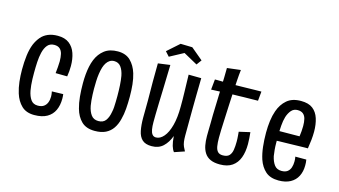

<svg xmlns="http://www.w3.org/2000/svg" viewBox="-79 -958 2200 1247"><g transform="rotate(15 1020.5 -334.5)"><path d="M204 12Q150 12 118.5 -18.5Q87 -49 72 -97Q61 -132 56.5 -172Q52 -212 52 -253Q52 -303 57.5 -347.5Q63 -392 77 -427Q90 -457 108.5 -479Q127 -501 155 -513Q183 -525 221 -525Q269 -525 298 -502.5Q327 -480 340 -442Q353 -404 353 -357Q353 -340 351.5 -322Q350 -304 347 -286L269 -287Q271 -309 273 -329Q275 -349 275 -367Q275 -395 270 -416.5Q265 -438 251.5 -450Q238 -462 214 -462Q185 -462 168.5 -442.5Q152 -423 144 -390Q137 -361 135 -325.5Q133 -290 133 -253Q133 -232 133.5 -211Q134 -190 136 -170.5Q138 -151 141 -134Q148 -98 164 -75.5Q180 -53 211 -53Q236 -53 251 -63.5Q266 -74 273 -92Q280 -110 280 -132Q280 -140 279 -148.5Q278 -157 276 -166L352 -168Q353 -160 353.5 -152.5Q354 -145 354 -137Q354 -93 338.5 -59.5Q323 -26 290 -7Q257 12 204 12Z M610 10Q553 10 521 -21Q489 -52 475 -103Q465 -138 461 -180.5Q457 -223 457 -270Q457 -300 459.5 -328.5Q462 -357 467.5 -383Q473 -409 482 -431Q500 -475 534.5 -501.5Q569 -528 624 -528Q678 -528 709.5 -497Q741 -466 756 -417Q766 -384 770 -345Q774 -306 774 -264Q774 -221 771 -182Q768 -143 759 -110Q750 -73 731.5 -46Q713 -19 683.5 -4.5Q654 10 610 10ZM617 -58Q650 -58 666 -80Q682 -102 688 -137Q692 -154 693 -171.5Q694 -189 694.5 -208.5Q695 -228 695 -247Q695 -284 693 -318.5Q691 -353 686 -381Q679 -417 662.5 -439Q646 -461 617 -461Q600 -461 587.5 -453Q575 -445 566 -431.5Q557 -418 551 -399Q545 -379 541.5 -355Q538 -331 537 -304.5Q536 -278 536 -253Q536 -234 537 -214Q538 -194 539.5 -175.5Q541 -157 544 -141Q551 -104 568 -81Q585 -58 617 -58Z M993 10Q951 10 929.5 -10Q908 -30 900.5 -67.5Q893 -105 893 -154Q893 -179 893.5 -208.5Q894 -238 894 -269.5Q894 -301 893.5 -333Q893 -365 893 -397Q893 -429 893.5 -460Q894 -491 894 -520L975 -531Q974 -504 973 -461Q972 -418 970.5 -369.5Q969 -321 967.5 -275.5Q966 -230 965.5 -195Q965 -160 965 -144Q965 -116 968.5 -95.5Q972 -75 981 -63.5Q990 -52 1006 -52Q1034 -52 1058 -80Q1082 -108 1096 -160.5Q1110 -213 1110 -287Q1110 -310 1110 -334.5Q1110 -359 1109 -385.5Q1108 -412 1107.5 -440.5Q1107 -469 1106 -501L1191 -500Q1190 -433 1189 -385.5Q1188 -338 1188 -298.5Q1188 -259 1187.5 -215.5Q1187 -172 1187 -112Q1187 -89 1189.5 -71.5Q1192 -54 1198 -40.5Q1204 -27 1212 -13L1144 10Q1133 -4 1126 -27Q1119 -50 1116 -91Q1099 -45 1069.5 -17.5Q1040 10 993 10ZM1138 -578 1044 -630 951 -580 924 -610 1004 -681 1083 -679 1163 -612Z M1452 10Q1413 10 1388 -1.5Q1363 -13 1349 -34.5Q1335 -56 1329.5 -84.5Q1324 -113 1324 -147Q1324 -166 1324.5 -188.5Q1325 -211 1325.5 -236.5Q1326 -262 1326 -289Q1327 -321 1328 -354Q1329 -387 1330 -418.5Q1331 -450 1332 -482Q1333 -514 1334 -545.5Q1335 -577 1335 -607L1426 -618Q1422 -585 1419.5 -545.5Q1417 -506 1414.5 -461.5Q1412 -417 1410 -371Q1408 -325 1406 -281Q1404 -242 1403 -210Q1402 -178 1402 -157Q1402 -123 1406 -99.5Q1410 -76 1421.5 -64Q1433 -52 1455 -52Q1485 -52 1498.5 -66.5Q1512 -81 1516 -105.5Q1520 -130 1520 -161Q1520 -171 1519.5 -182Q1519 -193 1518 -204Q1517 -215 1516 -227L1590 -244Q1592 -224 1593.5 -204Q1595 -184 1595 -165Q1595 -112 1580.5 -73Q1566 -34 1534.5 -12Q1503 10 1452 10ZM1272 -445 1279 -515Q1279 -515 1296 -515Q1313 -515 1337 -514.5Q1361 -514 1381.5 -514Q1402 -514 1408 -514Q1424 -514 1447 -514.5Q1470 -515 1496 -515.5Q1522 -516 1546.5 -516.5Q1571 -517 1591 -517L1585 -454Q1572 -454 1556.5 -453.5Q1541 -453 1523.5 -453Q1506 -453 1488.5 -452.5Q1471 -452 1454.5 -451.5Q1438 -451 1425 -451Q1403 -451 1374.5 -449.5Q1346 -448 1319 -447Q1292 -446 1272 -445Z M1847 12Q1791 12 1759 -16.5Q1727 -45 1711 -92Q1699 -129 1694 -173.5Q1689 -218 1689 -267Q1689 -309 1694 -347Q1699 -385 1710 -416Q1727 -465 1762 -495Q1797 -525 1856 -525Q1907 -525 1935.5 -503Q1964 -481 1976.5 -442Q1989 -403 1989 -354Q1989 -327 1986 -298Q1983 -269 1978 -239L1905 -296Q1908 -317 1909.5 -336Q1911 -355 1911 -371Q1911 -398 1906 -418.5Q1901 -439 1887.5 -450.5Q1874 -462 1850 -462Q1824 -462 1808 -443.5Q1792 -425 1783 -397Q1775 -370 1772.5 -336.5Q1770 -303 1770 -269Q1770 -244 1770 -220Q1770 -196 1772 -174Q1774 -152 1777 -133Q1785 -97 1801.5 -75Q1818 -53 1850 -53Q1875 -53 1889.5 -64Q1904 -75 1910 -93.5Q1916 -112 1916 -133Q1916 -141 1915.5 -149.5Q1915 -158 1913 -166H1987Q1989 -156 1989.5 -146Q1990 -136 1990 -127Q1990 -86 1974 -54.5Q1958 -23 1926 -5.5Q1894 12 1847 12ZM1718 -232 1717 -299 1972 -301 1978 -239Q1978 -239 1961 -239Q1944 -239 1917 -238Q1890 -237 1855.5 -236.5Q1821 -236 1785.5 -235Q1750 -234 1718 -232Z"/></g></svg>

Font: Truculenta Medium
Style: Regular
Weight: 500
Version: Version 1.002